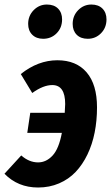

<svg xmlns="http://www.w3.org/2000/svg" viewBox="-55 -815 492 851"><path d="M136.2 -643.1Q106 -643.1 87.9 -661.1Q69.8 -679.2 69.8 -709Q69.8 -745.1 94.2 -770Q118.7 -794.9 152.8 -794.9Q184.6 -794.9 202.4 -776.9Q220.2 -758.8 220.2 -729Q220.2 -691.9 196 -667.5Q171.9 -643.1 136.2 -643.1ZM350.1 -794.9Q381.3 -794.9 399.2 -776.9Q417 -758.8 417 -729Q417 -692.4 392.8 -667.7Q368.7 -643.1 334 -643.1Q302.7 -643.1 284.9 -661.1Q267.1 -679.2 267.1 -709Q267.1 -745.1 291.5 -770Q315.9 -794.9 350.1 -794.9ZM199.2 -547.9Q283.2 -547.9 329.1 -494.1Q375 -440.4 375 -338.9Q375 -280.3 364.5 -227.5Q354 -174.8 332.5 -130.1Q311 -85.4 280.3 -53Q249.5 -20.5 206.8 -2.2Q164.1 16.1 113.8 16.1Q24.4 16.1 -35.2 -44.9L39.1 -126Q74.2 -95.2 113.8 -95.2Q149.9 -95.2 178 -125.5Q206.1 -155.8 219.2 -226.1H65.9L79.1 -314.9H231.9Q233.9 -341.3 233.9 -354Q233.9 -438 176.8 -438Q136.7 -438 87.9 -402.8L37.1 -486.8Q113.8 -547.9 199.2 -547.9Z"/></svg>

Font: Fira Sans Compressed
Style: Bold Italic
Weight: 700
Width: 3
Italic angle: -8°
Designer: Carrois Corporate & Edenspiekermann AG
Foundry: Carrois Corporate GbR & Edenspiekermann AG
Version: Version 4.203;PS 004.203;hotconv 1.0.88;makeotf.lib2.5.64775